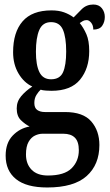

<svg xmlns="http://www.w3.org/2000/svg" viewBox="-20 -593 488 850"><path d="M189 237Q97 237 51 200Q5 163 5 96Q5 40 36 7.5Q67 -25 111 -33Q91 -43 72.5 -61Q54 -79 54 -113Q54 -144 74 -167.5Q94 -191 123 -210Q86 -227 62 -267.5Q38 -308 38 -362Q38 -450 80 -498.5Q122 -547 208 -547Q240 -547 263.5 -538.5Q287 -530 306 -516Q321 -532 342 -552.5Q363 -573 393 -573Q418 -573 431 -556.5Q444 -540 444 -518Q444 -496 432.5 -479Q421 -462 393 -462Q393 -481 383.5 -492.5Q374 -504 364 -504Q354 -504 347 -500Q340 -496 333 -491Q350 -470 362.5 -441.5Q375 -413 375 -367Q375 -290 334.5 -240.5Q294 -191 208 -191Q199 -191 183.5 -192Q168 -193 160 -196Q151 -188 141.5 -173Q132 -158 132 -137Q132 -115 145 -106Q158 -97 179 -97H268Q348 -97 384 -55.5Q420 -14 420 49Q420 136 363.5 186.5Q307 237 189 237ZM206 -242Q245 -242 259 -273Q273 -304 273 -365Q273 -428 258.5 -461.5Q244 -495 206 -495Q169 -495 154 -460.5Q139 -426 139 -364Q139 -305 154.5 -273.5Q170 -242 206 -242ZM192 184Q265 184 297 152Q329 120 329 72Q329 34 311.5 16.5Q294 -1 260 -1H169Q152 -1 135 7Q118 15 106.5 35Q95 55 95 91Q95 133 120 158.5Q145 184 192 184Z"/></svg>

Font: Noto Serif Georgian ExtraCondensed SemiBold
Style: Regular
Weight: 600
Width: 2
Designer: Monotype Design Team, Akaki Razmadze
Foundry: Google LLC
Version: Version 2.003; ttfautohint (v1.8.4.7-5d5b)